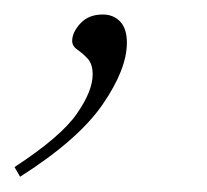

<svg xmlns="http://www.w3.org/2000/svg" viewBox="-98 -92 278 258"><path d="M-78.5 132.5Q-16.5 92 5 61.2Q26.5 30.5 26.5 8Q26.5 -6 19.8 -13.2Q13 -20.5 6 -25.2Q-1 -30 -1 -37Q-1 -48.5 10 -60.5Q21 -72.5 40 -72.5Q54.5 -72.5 63.5 -63Q72.5 -53.5 72.5 -34.5Q72.5 1 39.8 48.5Q7 96 -71 145.5Z"/></svg>

Font: Newsreader Text ExtraLight
Style: Italic
Weight: 275
Italic angle: -17°
Designer: Hugues Gentile
Foundry: Production Type
Version: Version 1.001